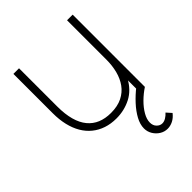

<svg xmlns="http://www.w3.org/2000/svg" viewBox="-221 -656 1015 1015"><g transform="rotate(-45 286.5 -149.0)"><path d="M432 242Q408.5 242 388.5 229.5Q368.5 217 356.2 196.5Q344 176 344 152Q344 122 361.5 89.8Q379 57.5 408 26Q437 -5.5 472 -33L503 0Q472.5 20 446.2 46Q420 72 404 99.8Q388 127.5 388 152Q388 174.5 401.5 188.2Q415 202 432 202Q445.5 202 459.2 193.8Q473 185.5 484 173L509 201Q492.5 222 472.5 232Q452.5 242 432 242ZM279 12Q238 12 203.8 0.5Q169.5 -11 142.8 -32.8Q116 -54.5 97.5 -86Q79 -117.5 69.5 -157.8Q60 -198 60 -246V-540H102V-254Q102 -196.5 113.8 -154Q125.5 -111.5 148.5 -83.8Q171.5 -56 204.2 -42.5Q237 -29 279 -29Q328.5 -29 363.2 -46.2Q398 -63.5 419.5 -93.5Q441 -123.5 451 -162.5Q461 -201.5 461 -245L500 -246Q500 -153.5 469.5 -96.8Q439 -40 388.8 -14Q338.5 12 279 12ZM464 0V-110H461V-540H503V0Z"/></g></svg>

Font: Manrope ExtraLight ExtraLight
Style: Regular
Weight: 250
Version: Version 4.501